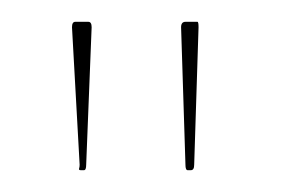

<svg xmlns="http://www.w3.org/2000/svg" viewBox="-20 -474 258 176"><path d="M158 -323Q158 -318 155 -318H152Q150 -318 150 -323L146 -449Q146 -454 150 -454H161Q162 -454 162 -449ZM59 -323Q59 -318 57 -318H54Q52 -318 52.5 -319.5Q53 -321 53 -323L46 -449Q46 -454 49 -454H61Q64 -454 64 -449Z"/></svg>

Font: Chathura Thin
Style: Regular
Weight: 250
Designer: Appaji Ambarisha Darbha
Foundry: Aditya Fonts
Version: Version 1.001 2016